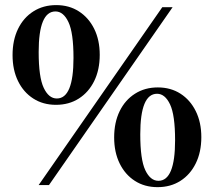

<svg xmlns="http://www.w3.org/2000/svg" viewBox="-20 -744 860 772"><path d="M135.5 0 632.5 -715H674L177 0ZM205 -322.5Q153 -322.5 113.8 -347.8Q74.5 -373 52.5 -418Q30.5 -463 30.5 -522.5Q30.5 -582.5 52.5 -627.8Q74.5 -673 114.2 -698.2Q154 -723.5 206 -723.5Q258 -723.5 297.2 -698.2Q336.5 -673 358.8 -628Q381 -583 381 -523.5Q381 -463.5 358.8 -418.2Q336.5 -373 297 -347.8Q257.5 -322.5 205 -322.5ZM208.5 -348Q275.5 -348 275.5 -511Q275.5 -612.5 255.2 -655.2Q235 -698 203 -698Q135.5 -698 135.5 -535Q135.5 -433.5 155.8 -390.8Q176 -348 208.5 -348ZM613.5 8.5Q561.5 8.5 522.2 -16.8Q483 -42 461 -87Q439 -132 439 -191.5Q439 -251.5 461 -296.8Q483 -342 522.8 -367.2Q562.5 -392.5 614.5 -392.5Q666.5 -392.5 705.8 -367.2Q745 -342 767.2 -297Q789.5 -252 789.5 -192.5Q789.5 -132.5 767.2 -87.2Q745 -42 705.5 -16.8Q666 8.5 613.5 8.5ZM617 -17Q684 -17 684 -180Q684 -281.5 663.8 -324.2Q643.5 -367 611.5 -367Q544 -367 544 -204Q544 -102.5 564.2 -59.8Q584.5 -17 617 -17Z"/></svg>

Font: Newsreader Display SemiBold
Style: Regular
Weight: 600
Designer: Hugues Gentile
Foundry: Production Type
Version: Version 1.001